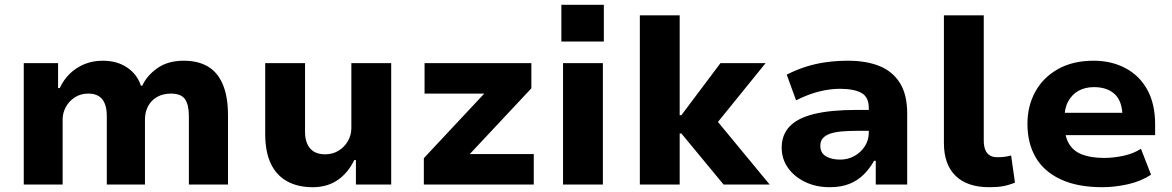

<svg xmlns="http://www.w3.org/2000/svg" viewBox="-20 -769 4884 800"><path d="M79 0V-506H222V-402H229Q245 -437 271.5 -462.5Q298 -488 332.5 -502Q367 -516 408 -516Q468 -516 510 -487.5Q552 -459 567 -412H573Q591 -453 635 -484.5Q679 -516 746 -516Q805 -516 846 -492Q887 -468 908.5 -417Q930 -366 930 -288V0H767V-285Q767 -332 751 -355.5Q735 -379 692 -379Q659 -379 634.5 -365Q610 -351 597 -326.5Q584 -302 584 -271V0H425V-285Q425 -332 406 -355.5Q387 -379 348 -379Q316 -379 292 -363.5Q268 -348 254.5 -323.5Q241 -299 241 -272V0Z M1283 11Q1221 11 1176.5 -13.5Q1132 -38 1108.5 -87Q1085 -136 1085 -212V-506H1251V-219Q1251 -191 1260 -170Q1269 -149 1287.5 -137.5Q1306 -126 1335 -126Q1366 -126 1390.5 -141Q1415 -156 1429.5 -181Q1444 -206 1444 -235V-506H1610V0H1463V-102H1456Q1430 -48 1386.5 -18.5Q1343 11 1283 11Z M1746 0V-110L2037 -421L2035 -379H1749V-506H2194V-401L1898 -85L1900 -127H2204V0Z M2319 -596V-749H2496V-596ZM2326 0V-506H2492V0Z M2646 0V-705H2812V-289H2819L2982 -506H3170L2948 -232L2954 -282L3187 0H2995L2819 -213H2812V0Z M3437 11Q3380 11 3334.5 -11Q3289 -33 3263 -70Q3237 -107 3237 -154Q3237 -207 3270 -242Q3303 -277 3372 -294Q3441 -311 3548 -311H3621V-224H3559Q3519 -224 3489 -221.5Q3459 -219 3439 -212Q3419 -205 3408.5 -193Q3398 -181 3398 -162Q3398 -132 3421 -118Q3444 -104 3481 -104Q3513 -104 3540 -119Q3567 -134 3583.5 -159.5Q3600 -185 3600 -217V-319Q3600 -365 3569 -382Q3538 -399 3479 -399Q3439 -399 3394 -388Q3349 -377 3297 -351L3258 -458Q3297 -478 3338 -491Q3379 -504 3423 -510Q3467 -516 3514 -516Q3589 -516 3644 -494Q3699 -472 3729.5 -423.5Q3760 -375 3760 -296V0H3629V-99H3622Q3604 -67 3579 -42Q3554 -17 3519.5 -3Q3485 11 3437 11Z M4102 11Q4010 11 3961.5 -36.5Q3913 -84 3913 -172V-705H4079V-184Q4079 -161 4085 -145.5Q4091 -130 4103.5 -122Q4116 -114 4135 -114Q4151 -114 4164 -115.5Q4177 -117 4193 -121L4209 -8Q4181 3 4158 7Q4135 11 4102 11Z M4573 11Q4470 11 4400 -21.5Q4330 -54 4295.5 -113Q4261 -172 4261 -253Q4261 -327 4293.5 -386.5Q4326 -446 4388 -481Q4450 -516 4537 -516Q4611 -516 4669.5 -485Q4728 -454 4760.5 -395Q4793 -336 4793 -251V-206H4392V-299H4668L4657 -282Q4657 -346 4625.5 -376Q4594 -406 4538 -406Q4502 -406 4474.5 -391Q4447 -376 4431 -347Q4415 -318 4415 -274V-256Q4415 -204 4433 -172Q4451 -140 4488 -125.5Q4525 -111 4581 -111Q4620 -111 4661.5 -120Q4703 -129 4734 -149L4776 -41Q4733 -13 4678.5 -1Q4624 11 4573 11Z"/></svg>

Font: Nunito Sans 6pt ExtraBold
Style: Regular
Weight: 800
Version: Version 3.101;gftools[0.9.27]